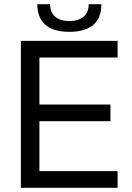

<svg xmlns="http://www.w3.org/2000/svg" viewBox="-20 -891 625 911"><path d="M79 0V-697H538V-618H167V-395H504V-316H167V-79H538V0ZM309 -740Q232 -740 194.5 -774Q157 -808 157 -871H218Q218 -831 243 -811Q268 -791 309 -791Q351 -791 376 -811.5Q401 -832 401 -871H461Q461 -806 422.5 -773Q384 -740 309 -740Z"/></svg>

Font: Hanken Grotesk
Style: Regular
Weight: 400
Designer: Alfredo Marco Pradil
Foundry: Hanken Design Co.
Version: Version 3.013